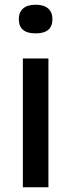

<svg xmlns="http://www.w3.org/2000/svg" viewBox="-20 -791 301 811"><path d="M76.5 0V-544H184.5V0ZM130.5 -650Q59.5 -650 59.5 -710Q59.5 -739 77.5 -755Q95.5 -771 130.5 -771Q165.5 -771 183.5 -755Q201.5 -739 201.5 -710Q201.5 -650 130.5 -650Z"/></svg>

Font: Encode Sans SemiExpanded SemiExpanded Medium
Style: Regular
Weight: 500
Width: 6
Designer: Multiple Designers
Foundry: Impallari Type
Version: Version 3.000; ttfautohint (v1.8.3) -l 8 -r 50 -G 200 -x 14 